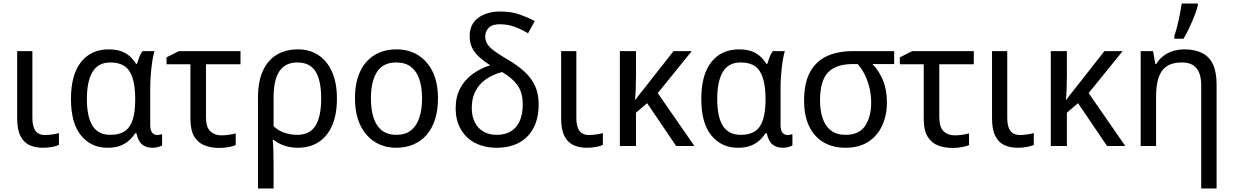

<svg xmlns="http://www.w3.org/2000/svg" viewBox="-20 -825 6971 1085"><path d="M163 -158Q163 -110 180.5 -86Q198 -62 235 -62Q255 -62 277.5 -65.5Q300 -69 313 -73V-6Q299 1 273.5 5.5Q248 10 222 10Q180 10 147.5 -4.5Q115 -19 96 -55.5Q77 -92 77 -157V-536H163Z M604 -63Q655 -63 685.5 -84Q716 -105 730 -149Q744 -193 744 -261V-267Q744 -367 713.5 -419.5Q683 -472 603 -472Q535 -472 503 -419Q471 -366 471 -265Q471 -165 503 -114Q535 -63 604 -63ZM587 10Q495 10 438 -59.5Q381 -129 381 -266Q381 -402 437.5 -474Q494 -546 595 -546Q651 -546 687.5 -525.5Q724 -505 749 -464H754Q759 -481 766.5 -501Q774 -521 785 -536H853Q846 -514 840.5 -478Q835 -442 832 -402Q829 -362 829 -326V-118Q829 -87 840.5 -74.5Q852 -62 868 -62Q875 -62 883.5 -64Q892 -66 896 -67V-3Q891 0 882.5 3Q874 6 863.5 8Q853 10 842 10Q807 10 784 -8Q761 -26 751 -72H744Q730 -50 709 -31Q688 -12 658.5 -1Q629 10 587 10Z M1339 -536V-462H1144V-164Q1144 -106 1168.5 -83Q1193 -60 1232 -60Q1252 -60 1274.5 -63.5Q1297 -67 1312 -71V-5Q1299 1 1273 6Q1247 11 1218 11Q1175 11 1138 -2.5Q1101 -16 1078.5 -52Q1056 -88 1056 -155V-462H921V-501L991 -536Z M1884 -268Q1884 -178 1857 -116Q1830 -54 1780.5 -22Q1731 10 1662 10Q1624 10 1588.5 -1.5Q1553 -13 1526 -35H1521Q1523 -19 1524.5 17Q1526 53 1526 98V240H1438V-275Q1438 -366 1466 -426Q1494 -486 1544.5 -516Q1595 -546 1664 -546Q1729 -546 1778.5 -514Q1828 -482 1856 -420Q1884 -358 1884 -268ZM1660 -472Q1592 -472 1559 -422.5Q1526 -373 1526 -274V-112Q1552 -87 1587 -75Q1622 -63 1659 -63Q1731 -63 1763 -115Q1795 -167 1795 -268Q1795 -371 1763 -421.5Q1731 -472 1660 -472Z M2455 -269Q2455 -202 2438.5 -150.5Q2422 -99 2391 -63Q2360 -27 2316 -8.5Q2272 10 2218 10Q2168 10 2125.5 -8.5Q2083 -27 2051.5 -63Q2020 -99 2003 -150.5Q1986 -202 1986 -269Q1986 -358 2014.5 -419.5Q2043 -481 2096 -513.5Q2149 -546 2221 -546Q2290 -546 2342.5 -513.5Q2395 -481 2425 -419.5Q2455 -358 2455 -269ZM2076 -269Q2076 -206 2091 -159.5Q2106 -113 2138 -88Q2170 -63 2220 -63Q2270 -63 2302 -88Q2334 -113 2349.5 -159.5Q2365 -206 2365 -269Q2365 -333 2349.5 -378Q2334 -423 2302 -447.5Q2270 -472 2219 -472Q2144 -472 2110 -418Q2076 -364 2076 -269Z M2806 -760Q2871 -760 2917.5 -743Q2964 -726 3002 -706L2964 -637Q2929 -658 2889.5 -673Q2850 -688 2803 -688Q2761 -688 2741.5 -667.5Q2722 -647 2722 -619Q2722 -595 2734 -576Q2746 -557 2774 -536.5Q2802 -516 2848 -489Q2905 -456 2944.5 -419.5Q2984 -383 3004 -338.5Q3024 -294 3024 -236Q3024 -156 2994.5 -101Q2965 -46 2912 -18Q2859 10 2787 10Q2720 10 2667.5 -16Q2615 -42 2585 -92.5Q2555 -143 2555 -214Q2555 -278 2580.5 -326Q2606 -374 2650.5 -406.5Q2695 -439 2750 -456Q2716 -478 2689.5 -501.5Q2663 -525 2648.5 -554Q2634 -583 2634 -620Q2634 -689 2683 -724.5Q2732 -760 2806 -760ZM2817 -418Q2789 -411 2759 -396.5Q2729 -382 2703.5 -358.5Q2678 -335 2662 -299.5Q2646 -264 2646 -213Q2646 -169 2662.5 -135Q2679 -101 2711 -82Q2743 -63 2787 -63Q2834 -63 2867 -83Q2900 -103 2917 -141.5Q2934 -180 2934 -235Q2934 -303 2903 -345Q2872 -387 2817 -418Z M3237 -158Q3237 -110 3254.5 -86Q3272 -62 3309 -62Q3329 -62 3351.5 -65.5Q3374 -69 3387 -73V-6Q3373 1 3347.5 5.5Q3322 10 3296 10Q3254 10 3221.5 -4.5Q3189 -19 3170 -55.5Q3151 -92 3151 -157V-536H3237Z M3889 -536 3697 -299 3904 0H3801L3637 -242L3574 -188V0H3483V-536H3574V-397Q3574 -357 3572.5 -319Q3571 -281 3569 -261H3571Q3580 -274 3590.5 -287.5Q3601 -301 3610 -312L3786 -536Z M4166 -63Q4217 -63 4247.5 -84Q4278 -105 4292 -149Q4306 -193 4306 -261V-267Q4306 -367 4275.5 -419.5Q4245 -472 4165 -472Q4097 -472 4065 -419Q4033 -366 4033 -265Q4033 -165 4065 -114Q4097 -63 4166 -63ZM4149 10Q4057 10 4000 -59.5Q3943 -129 3943 -266Q3943 -402 3999.5 -474Q4056 -546 4157 -546Q4213 -546 4249.5 -525.5Q4286 -505 4311 -464H4316Q4321 -481 4328.5 -501Q4336 -521 4347 -536H4415Q4408 -514 4402.5 -478Q4397 -442 4394 -402Q4391 -362 4391 -326V-118Q4391 -87 4402.5 -74.5Q4414 -62 4430 -62Q4437 -62 4445.5 -64Q4454 -66 4458 -67V-3Q4453 0 4444.5 3Q4436 6 4425.5 8Q4415 10 4404 10Q4369 10 4346 -8Q4323 -26 4313 -72H4306Q4292 -50 4271 -31Q4250 -12 4220.5 -1Q4191 10 4149 10Z M4992 -246Q4992 -174 4965.5 -116Q4939 -58 4887 -24Q4835 10 4757 10Q4687 10 4634.5 -20.5Q4582 -51 4553 -110.5Q4524 -170 4524 -256Q4524 -357 4558 -418.5Q4592 -480 4653.5 -508Q4715 -536 4799 -536H5033V-463H4910Q4947 -426 4969.5 -372Q4992 -318 4992 -246ZM4614 -256Q4614 -200 4629 -156Q4644 -112 4676 -87.5Q4708 -63 4759 -63Q4835 -63 4869 -114Q4903 -165 4903 -244Q4903 -287 4894 -326Q4885 -365 4868.5 -399.5Q4852 -434 4827 -463H4798Q4705 -463 4659.5 -416Q4614 -369 4614 -256Z M5483 -536V-462H5288V-164Q5288 -106 5312.5 -83Q5337 -60 5376 -60Q5396 -60 5418.5 -63.5Q5441 -67 5456 -71V-5Q5443 1 5417 6Q5391 11 5362 11Q5319 11 5282 -2.5Q5245 -16 5222.5 -52Q5200 -88 5200 -155V-462H5065V-501L5135 -536Z M5672 -158Q5672 -110 5689.5 -86Q5707 -62 5744 -62Q5764 -62 5786.5 -65.5Q5809 -69 5822 -73V-6Q5808 1 5782.5 5.5Q5757 10 5731 10Q5689 10 5656.5 -4.5Q5624 -19 5605 -55.5Q5586 -92 5586 -157V-536H5672Z M6324 -536 6132 -299 6339 0H6236L6072 -242L6009 -188V0H5918V-536H6009V-397Q6009 -357 6007.5 -319Q6006 -281 6004 -261H6006Q6015 -274 6025.5 -287.5Q6036 -301 6045 -312L6221 -536Z M6672 -546Q6732 -546 6773 -525.5Q6814 -505 6834.5 -461.5Q6855 -418 6855 -349V240H6768V-343Q6768 -407 6741.5 -439.5Q6715 -472 6658 -472Q6604 -472 6572 -449.5Q6540 -427 6526.5 -384Q6513 -341 6513 -278V0H6426V-536H6496L6509 -463H6514Q6530 -491 6555 -509.5Q6580 -528 6610 -537Q6640 -546 6672 -546ZM6616 -620Q6622 -638 6628.5 -661.5Q6635 -685 6640.5 -710.5Q6646 -736 6650.5 -760.5Q6655 -785 6658 -805H6749V-794Q6744 -772 6731 -738.5Q6718 -705 6701.5 -669.5Q6685 -634 6668 -606H6616Z"/></svg>

Font: Noto Sans Display
Style: Regular
Weight: 400
Designer: Monotype Design Team
Foundry: Monotype Imaging Inc.
Version: Version 2.003